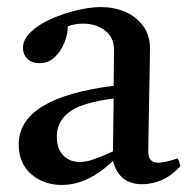

<svg xmlns="http://www.w3.org/2000/svg" viewBox="-20 -512 533 544"><path d="M383 10Q317 10 300 -56Q229 12 155 12Q104 12 68.5 -18.5Q33 -49 33 -103Q33 -235 302 -269Q302 -293 302.5 -318Q303 -343 303 -371Q303 -406 277.5 -425.5Q252 -445 216 -445Q190 -445 172 -437Q172 -414 162 -390Q152 -366 134.5 -349.5Q117 -333 92 -333Q70 -333 57.5 -345.5Q45 -358 45 -376Q45 -400 67.5 -421.5Q90 -443 125 -458.5Q160 -474 198 -483Q236 -492 266 -492Q303 -492 334.5 -478.5Q366 -465 385.5 -438.5Q405 -412 405 -373Q405 -349 404 -310.5Q403 -272 402.5 -228.5Q402 -185 401 -146Q400 -107 400 -83Q400 -51 428 -51Q446 -51 483 -63Q487 -58 488.5 -52Q490 -46 491 -41Q466 -14 438.5 -2Q411 10 383 10ZM300 -83 302 -233Q210 -221 175.5 -194Q141 -167 141 -125Q141 -90 159.5 -71.5Q178 -53 206 -53Q224 -53 246.5 -61Q269 -69 300 -83Z"/></svg>

Font: Tiro Devanagari Hindi
Style: Regular
Weight: 400
Designer: Devanagari: John Hudson & Fiona Ross. Latin: John Hudson.
Foundry: Tiro Typeworks Ltd.
Version: Version 1.52